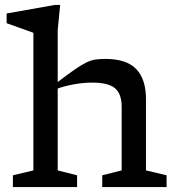

<svg xmlns="http://www.w3.org/2000/svg" viewBox="-20 -762 724 782"><path d="M294 0H32.5V-48L116 -68V-628.5L7 -667.5V-707L204 -742H225L215 -639V-428Q258.5 -461 286 -480Q313.5 -499 332.5 -508Q351.5 -517 368.8 -519.5Q386 -522 409 -522Q495 -522 534.8 -480.8Q574.5 -439.5 574.5 -358.5V-68L658.5 -48V0H396.5V-48L475.5 -68V-327.5Q475.5 -380 448.2 -402.8Q421 -425.5 356 -425.5Q320 -425.5 282.2 -418.8Q244.5 -412 215 -401.5V-68L294 -48Z"/></svg>

Font: Newsreader 6pt
Style: Regular
Weight: 400
Designer: Hugues Gentile
Foundry: Production Type
Version: Version 1.003; ttfautohint (v1.8.3)